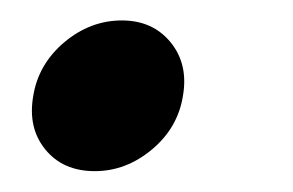

<svg xmlns="http://www.w3.org/2000/svg" viewBox="-20 -428 284 186"><path d="M157.2 -335Q152.3 -304.2 127.2 -283.2Q102.1 -262.2 71.8 -262.2Q41 -262.2 23.9 -283.2Q6.8 -304.2 12.2 -335Q17.1 -365.7 42.2 -387Q67.4 -408.2 98.1 -408.2Q127.9 -408.2 145.3 -387Q162.6 -365.7 157.2 -335Z"/></svg>

Font: SVN-Poppins Medium
Style: Italic
Weight: 500
Italic angle: -10°
Designer: Ninad Kale (Devanagari), Jonny Pinhorn (Latin)
Foundry: Indian Type Foundry
Version: Version 3.002 2017